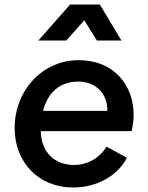

<svg xmlns="http://www.w3.org/2000/svg" viewBox="-20 -820 655 852"><path d="M305 12C414 12 505 -44 543 -120L453 -169C423 -122 374 -88 307 -88C224 -88 162 -144 161 -238H564C569 -260 573 -287 573 -310C573 -442 486 -553 329 -553C167 -553 45 -417 45 -252C45 -102 149 12 305 12ZM150 -640H274L354 -730L410 -640H519L423 -800H291ZM171 -328C191 -406 242 -458 328 -458C405 -458 459 -403 456 -328Z"/></svg>

Font: Mluvka SemiBold
Style: Italic
Weight: 600
Italic angle: -8°
Designer: Modified by Jiří Krblich, Original typeface by Gumpita Rahayu
Foundry: Gumpita Rahayu & Jiří Krblich
Version: Version 2.000;Glyphs 3.1.1 (3134)